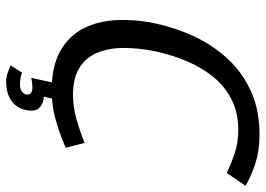

<svg xmlns="http://www.w3.org/2000/svg" viewBox="-141 -573 874 632"><g transform="rotate(90 296.0 -257.0)"><path d="M407.7 -604.3Q352.2 -604.3 309.1 -583.1Q266 -561.8 234.6 -523.8Q203.2 -485.8 182.2 -436.8Q161.3 -387.8 149.2 -332.3H57.2Q72 -400.3 101.2 -461.8Q130.3 -523.3 175.4 -571.3Q220.5 -619.3 281.9 -646.8Q343.3 -674.3 422.8 -674.3Q475.2 -674.3 516.8 -661Q558.3 -647.7 591.5 -628.3L549.3 -566.3Q516.3 -582.2 482.2 -593.2Q448 -604.3 407.7 -604.3ZM292 -60.3Q332.3 -60.3 371.2 -71.4Q410.2 -82.5 450.5 -98.3L466.3 -36.3Q424.5 -17.8 377.2 -4Q330 9.8 277.7 9.8Q198.2 9.8 148.3 -18.2Q98.5 -46.2 73.9 -94.2Q49.3 -142.2 46.2 -203.8Q43.2 -265.3 57.2 -332.3H149.2Q137.8 -277 137.8 -228Q137.7 -179 153.3 -141Q169 -103 202.8 -81.7Q236.5 -60.3 292 -60.3ZM267 73.3Q260 73.3 251.9 74.3Q243.8 75.3 236.3 77.3L253 0H306.3L298.3 36Q318.5 36 333.7 49.2Q348.8 62.5 342.3 95Q334.8 127.5 310.2 143.6Q285.7 159.7 248.7 159.7Q233.2 159.7 218.8 154.3Q204.3 149 195 145L219.3 107.3Q224.8 110.3 236.7 112.3Q248.5 114.3 258 114.3Q286 114.3 291 93.3Q294 73.3 267 73.3Z"/></g></svg>

Font: Epunda Sans Light
Style: Italic
Weight: 300
Italic angle: -12.0243°
Designer: Simon Atzbach
Foundry: typofactur
Version: Version 2.204